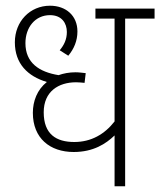

<svg xmlns="http://www.w3.org/2000/svg" viewBox="-20 -652 561 672"><path d="M521 -587V-622H314V-587H381V-227C346 -182 299 -155 240 -155C177 -155 133 -182 133 -259C133 -332 185 -364 246 -364C254 -364 267 -363 276 -362L280 -396C270 -397 257 -399 244 -399C222 -399 202 -395 185 -389C117 -400 69 -432 69 -501C69 -556 103 -599 155 -599C197 -599 214 -570 214 -540C214 -514 204 -494 189 -476L219 -457C239 -481 251 -509 251 -542C251 -597 211 -632 155 -632C85 -632 32 -577 32 -504C32 -429 77 -385 144 -365C110 -338 95 -298 95 -257C95 -168 155 -120 238 -120C307 -120 351 -149 381 -178V0H418V-587Z"/></svg>

Font: Noto Sans SemiCondensed ExtraLight
Style: Regular
Weight: 200
Width: 4
Designer: Monotype Design Team
Foundry: Monotype Imaging Inc.
Version: Version 2.013